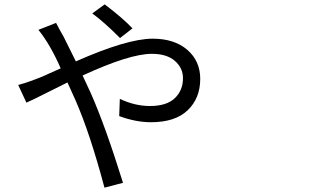

<svg xmlns="http://www.w3.org/2000/svg" viewBox="-20 -824 1540 891"><path d="M594.7 -692.4 537.1 -647.5Q461.9 -722.7 408.2 -761.7L465.8 -803.7Q550.8 -739.3 594.7 -692.4ZM261.7 -506.8Q212.9 -618.2 158.2 -685.5L240.2 -717.8Q255.9 -686.5 275.4 -653.3Q322.3 -559.6 332 -539.1Q570.3 -644.5 688.5 -644.5Q789.1 -644.5 849.1 -592.8Q909.2 -541 909.2 -458Q909.2 -368.2 851.1 -312.5Q793 -256.8 680.7 -256.8Q610.4 -256.8 533.2 -285.2L536.1 -365.2Q606.4 -332 675.8 -332Q752.9 -332 791 -368.2Q829.1 -404.3 829.1 -460.9Q829.1 -508.8 791.5 -541.5Q753.9 -574.2 684.6 -574.2Q581.1 -574.2 363.3 -473.6L401.4 -391.6Q468.8 -239.3 550.8 24.4L464.8 46.9Q397.5 -206.1 330.1 -359.4Q323.2 -376 309.6 -404.8Q295.9 -433.6 293 -441.4Q268.6 -429.7 198.2 -394Q127.9 -358.4 102.5 -347.7L64.5 -429.7Q93.8 -437.5 120.6 -447.3Q147.5 -457 163.6 -463.4Q179.7 -469.7 211.4 -484.4Q243.2 -499 261.7 -506.8Z"/></svg>

Font: Bpmf Zihi Sans Regular
Style: Regular
Weight: 400
Foundry: But Ko
Version: Version 1.320